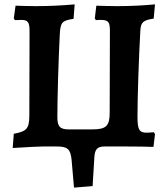

<svg xmlns="http://www.w3.org/2000/svg" viewBox="-20 -669 768 877"><path d="M649 -63C616 -63 608 -77 608 -136C608 -229 614 -402 621 -529C623 -567 634 -577 682 -584L688 -649C634 -644 577 -641 515 -641C485 -641 453 -642 420 -643L413 -585L418 -577C427 -578 435 -578 441 -578C476 -578 482 -567 482 -528L481 -154C481 -94 465 -78 402 -78H294C254 -78 242 -91 242 -134C242 -220 247 -391 253 -511C256 -567 263 -575 316 -583L321 -649C263 -644 206 -641 145 -641C115 -641 84 -642 51 -643L43 -585L48 -577C61 -577 72 -578 78 -578C108 -578 115 -567 115 -526L114 -139C113 -81 102 -69 43 -58L38 7C106 3 155 0 178 0H238C289 0 302 12 307 61L318 188L403 181L411 50C413 12 425 0 459 0H544C618 0 650 1 681 2L688 -56L683 -65C670 -64 657 -63 649 -63Z"/></svg>

Font: Alegreya SC
Style: Bold
Weight: 700
Designer: Juan Pablo del Peral
Foundry: Huerta Tipografica
Version: Version 2.007;PS 002.007;hotconv 1.0.88;makeotf.lib2.5.64775